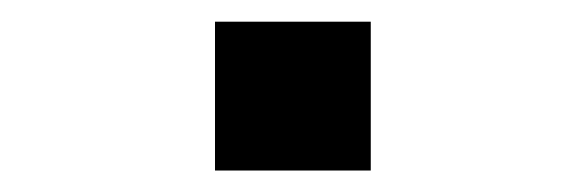

<svg xmlns="http://www.w3.org/2000/svg" viewBox="-20 -415 540 177"><path d="M321.8 -395V-257.8H178.2V-395Z"/></svg>

Font: Steps Mono
Style: Regular
Weight: 400
Width: 3
Version: Version 1.000;PS 001.000;hotconv 1.0.70;makeotf.lib2.5.58329